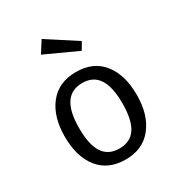

<svg xmlns="http://www.w3.org/2000/svg" viewBox="-187 -911 973 1046"><g transform="rotate(-30 300.0 -388.0)"><path d="M527 -264Q527 -140 467.5 -64.5Q408 11 300 11Q191 11 132 -62.5Q73 -136 73 -263Q73 -388 132.5 -463Q192 -538 301 -538Q410 -538 468.5 -464.5Q527 -391 527 -264ZM164 -263Q164 -159 197.5 -108.5Q231 -58 300 -58Q369 -58 402.5 -108.5Q436 -159 436 -264Q436 -368 402.5 -418.5Q369 -469 301 -469Q232 -469 198 -418Q164 -367 164 -263ZM184 -715 230 -787 414 -668 387 -622Z"/></g></svg>

Font: FiraDG Mono
Style: Regular
Weight: 400
Designer: Carrois Corporate & Edenspiekermann AG
Foundry: Carrois Corporate GbR & Edenspiekermann AG
Version: Version 3.206